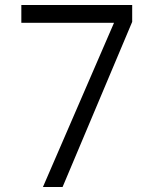

<svg xmlns="http://www.w3.org/2000/svg" viewBox="-20 -753 615 773"><path d="M512.2 -732.9V-665L231.9 0H152.8L439 -661.1H65.9V-732.9Z"/></svg>

Font: Kreadon
Style: Regular
Weight: 400
Designer: kohakuno
Foundry: StudioGnu
Version: Version 1.000;Glyphs 3.1.2 (3151)